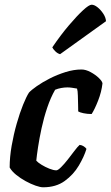

<svg xmlns="http://www.w3.org/2000/svg" viewBox="-20 -795 470 815"><path d="M163 0Q151 0 131 -7Q111 -14 89 -26Q67 -38 48.5 -53Q30 -68 21 -84Q21 -128 29.5 -176.5Q38 -225 51 -270.5Q64 -316 78 -350.5Q92 -385 103 -402Q113 -413 136.5 -429.5Q160 -446 191.5 -462Q223 -478 258 -489Q293 -500 326 -500Q344 -500 364.5 -489Q385 -478 399.5 -464Q414 -450 415 -441Q411 -405 396.5 -368Q382 -331 369 -311Q350 -311 334 -314.5Q318 -318 312 -322Q312 -331 311.5 -350Q311 -369 310.5 -389.5Q310 -410 307 -419Q296 -421 285.5 -422.5Q275 -424 266 -424Q254 -424 240 -421.5Q226 -419 214 -414Q195 -381 180.5 -338Q166 -295 156.5 -251Q147 -207 141.5 -170.5Q136 -134 134 -113Q141 -105 156.5 -95.5Q172 -86 189.5 -79Q207 -72 219 -72Q226 -72 239.5 -85.5Q253 -99 267.5 -117.5Q282 -136 295.5 -154Q309 -172 318 -180Q328 -179 336 -173.5Q344 -168 347 -163Q337 -130 314.5 -92Q292 -54 255 -27Q218 0 163 0ZM235 -565Q224 -568 214.5 -577.5Q205 -587 202 -594Q238 -647 272.5 -687.5Q307 -728 332.5 -751.5Q358 -775 369 -775Q380 -775 393.5 -764.5Q407 -754 418 -737.5Q429 -721 430 -705Z"/></svg>

Font: Texturina Medium 12pt
Style: Bold Italic
Weight: 700
Italic angle: -11°
Version: Version 1.002